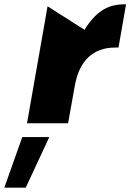

<svg xmlns="http://www.w3.org/2000/svg" viewBox="-121 -570 603 888"><path d="M453 -550Q392 -550 348.5 -520Q305 -490 270 -432L99 -541L4 0H194L224 -168Q239 -259 287 -304.5Q335 -350 411 -350H427L462 -550ZM107 64H-18L-101 298H-2Z"/></svg>

Font: Geom Black
Style: Bold Italic
Weight: 900
Italic angle: -10°
Version: Version 1.102